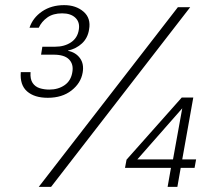

<svg xmlns="http://www.w3.org/2000/svg" viewBox="-20 -728 826 748"><path d="M166 -347Q114 -347 85.5 -372Q57 -397 61 -447H99Q97 -420 107 -405Q117 -390 134.5 -384.5Q152 -379 172 -379Q207 -379 232 -396.5Q257 -414 262 -448Q267 -478 249 -496.5Q231 -515 189 -515H140L145 -546H195Q231 -546 256.5 -563Q282 -580 287 -612Q292 -641 274 -658.5Q256 -676 222 -676Q187 -676 164.5 -660Q142 -644 131 -620H95Q108 -659 144 -683.5Q180 -708 230 -708Q276 -708 305.5 -682.5Q335 -657 327 -613Q322 -580 299.5 -559Q277 -538 245 -531V-530Q275 -524 291.5 -501.5Q308 -479 302 -445Q295 -404 258.5 -375.5Q222 -347 166 -347ZM131 0 673 -700H721L179 0ZM633 0 646 -74H467L473 -106L688 -348H733L690 -107H744L738 -74H684L671 0ZM515 -107H654L690 -306Z"/></svg>

Font: DM Sans 9pt ExtraLight
Style: Italic
Weight: 250
Italic angle: -10°
Version: Version 4.004;gftools[0.9.30]